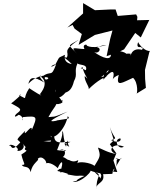

<svg xmlns="http://www.w3.org/2000/svg" viewBox="-20 -1137 990 1241"><path d="M738 -25 713 -100 732 -146 690 -205 716 -230 690 -316C718 -231 746 -250 698 -231C768 -201 765 -248 754 -242C714 -235 743 -164 781 -189C705 -220 668 -158 735 -141C676 -149 638 -176 613 -183C631 -130 630 -128 591 -65C566 -86 486 -97 479 -80C497 -130 478 -73 426 -103C413 -100 390 -136 370 -116C413 -122 408 -188 366 -166C430 -170 416 -154 349 -167C365 -209 388 -261 382 -287C396 -297 380 -203 428 -189C411 -210 420 -267 407 -189C395 -221 381 -199 436 -220C386 -223 328 -194 330 -266C277 -233 352 -213 262 -225C330 -231 329 -224 302 -265C324 -221 403 -303 418 -386C436 -366 423 -372 337 -357C371 -365 341 -322 367 -361C289 -344 284 -351 418 -416C309 -371 339 -387 293 -380C344 -478 375 -458 291 -500C305 -466 352 -453 383 -474C378 -508 411 -490 344 -479C424 -479 326 -515 340 -559C336 -494 366 -494 404 -539C423 -545 445 -558 458 -612C485 -661 456 -671 481 -728C490 -713 550 -726 535 -683C491 -705 499 -689 513 -704C519 -658 570 -599 528 -646C522 -613 567 -567 550 -558C611 -619 664 -645 676 -640C610 -651 614 -604 682 -686C677 -649 650 -694 648 -622C697 -682 729 -695 708 -620C713 -649 787 -662 749 -657C723 -565 774 -606 840 -634C875 -602 868 -524 861 -531L923 -569L918 -626L917 -685L946 -803L950 -808C921 -803 880 -845 873 -865C849 -803 929 -852 890 -831C910 -825 902 -827 898 -815C817 -836 824 -746 824 -790C769 -797 767 -758 812 -767C802 -806 743 -813 695 -803C711 -733 639 -764 588 -801C619 -785 642 -827 605 -832C613 -831 628 -844 669 -846C549 -813 540 -853 538 -839C554 -852 507 -856 526 -820C467 -821 428 -843 477 -789C423 -854 408 -832 488 -880C374 -799 432 -808 412 -765C365 -766 374 -793 444 -723C366 -735 414 -815 400 -783C351 -758 370 -778 339 -722C301 -711 302 -693 343 -722C308 -627 314 -691 246 -637C335 -648 267 -601 269 -636C302 -655 218 -657 163 -595C175 -643 199 -643 266 -604C219 -650 243 -658 250 -637C304 -587 222 -516 239 -527C270 -503 193 -550 169 -567C120 -493 168 -492 103 -521C145 -546 56 -469 52 -469C103 -440 128 -433 96 -409C72 -393 66 -369 101 -395C146 -382 112 -333 127 -380C223 -389 224 -387 185 -296C191 -349 126 -237 143 -292C69 -218 96 -242 111 -216C45 -142 57 -210 40 -193C40 -218 114 -180 91 -163C113 -155 150 -182 125 -212C168 -155 158 -180 164 -208C99 -140 198 -189 118 -138C133 -74 151 -73 121 -71C134 -48 165 -73 179 -24C185 -81 239 -102 224 -110C252 -141 294 -82 273 -79C296 -95 340 -65 353 -50C375 -102 397 -107 369 -24C387 -12 388 -73 350 -32C415 -18 431 -10 413 -10C507 8 465 -6 526 0C439 40 505 27 450 37C497 54 604 -51 552 -39C633 -5 627 -31 635 0C622 22 654 32 591 -25C648 -8 597 4 605 84C595 44 662 48 646 -11C726 -16 701 -4 711 -39C751 -64 721 -117 744 -103C695 -135 770 -90 763 -117L710 -28ZM449 -976 462 -952 509 -917 488 -847 593 -911 707 -940 692 -885 669 -774 744 -799 782 -818 854 -924 890 -895 945 -1008 866 -1006 868 -1028 860 -1044 741 -1034 727 -1076H698L594 -1071L517 -1117V-1050L415 -959Z"/></svg>

Font: Hussar Lance
Style: Italic
Weight: 700
Foundry: Cannot Into Space Fonts, PlusOne Fonts
Version: Version 2.27